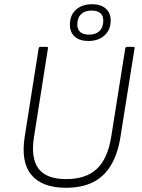

<svg xmlns="http://www.w3.org/2000/svg" viewBox="-20 -877 674 909"><path d="M292 12Q180 12 129 -48.5Q78 -109 97 -230L163 -648Q165 -655 170 -655H201Q209 -655 207 -648L141 -229Q125 -129 162 -79Q199 -29 294 -29Q386 -29 438 -77Q490 -125 507 -232L573 -648Q575 -655 580 -655H611Q619 -655 617 -648L550 -227Q537 -147 504.5 -93.5Q472 -40 419.5 -14Q367 12 292 12ZM398 -683Q357 -683 334 -703.5Q311 -724 311 -760Q311 -805 339.5 -831Q368 -857 417 -857Q457 -857 480.5 -836.5Q504 -816 504 -780Q504 -736 475 -709.5Q446 -683 398 -683ZM402 -713Q434 -713 451.5 -730.5Q469 -748 469 -779Q469 -827 413 -827Q381 -827 363.5 -809.5Q346 -792 346 -762Q346 -713 402 -713Z"/></svg>

Font: Sofia Sans ExtraLight
Style: Italic
Weight: 250
Italic angle: -9°
Version: Version 4.100-B